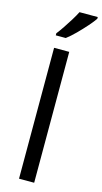

<svg xmlns="http://www.w3.org/2000/svg" viewBox="-148 -1033 573 1077"><g transform="rotate(15 138.5 -495.0)"><path d="M173 0H85V-760H173ZM277 -980Q265 -962 240 -933.5Q215 -905 186.5 -876.5Q158 -848 134 -830H76V-842Q91 -861 108.5 -887Q126 -913 143 -940.5Q160 -968 171 -990H277Z"/></g></svg>

Font: Noto Sans Tagalog
Style: Regular
Weight: 400
Designer: Monotype Design Team
Foundry: Monotype Imaging Inc.
Version: Version 2.001; ttfautohint (v1.8.4.7-5d5b)